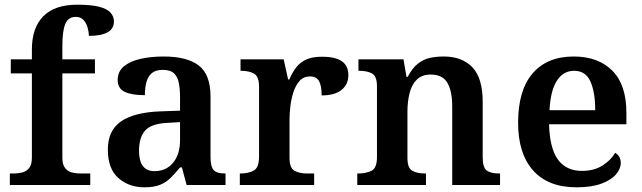

<svg xmlns="http://www.w3.org/2000/svg" viewBox="-20 -789 2737 819"><path d="M22 0V-49H41Q58 -49 75.5 -53.5Q93 -58 104.5 -72.5Q116 -87 116 -116V-476H26V-536H116V-578Q116 -670 164.5 -719.5Q213 -769 310 -769Q369 -769 403.5 -760Q438 -751 452 -734.5Q466 -718 466 -698Q466 -666 438.5 -651Q411 -636 359 -636Q359 -653 353.5 -672Q348 -691 336 -704Q324 -717 303 -717Q271 -717 258.5 -687Q246 -657 246 -593V-536H385V-476H246V-116Q246 -87 257.5 -72.5Q269 -58 286 -53.5Q303 -49 321 -49H365V0Z M596 10Q530 10 485 -29.5Q440 -69 440 -151Q440 -232 496 -271Q552 -310 665 -314L748 -317V-374Q748 -408 743 -434.5Q738 -461 722.5 -476Q707 -491 674 -491Q644 -491 627.5 -477Q611 -463 604.5 -438.5Q598 -414 598 -383Q541 -383 511.5 -397.5Q482 -412 482 -448Q482 -484 508.5 -506Q535 -528 579.5 -538Q624 -548 678 -548Q778 -548 828 -509.5Q878 -471 878 -377V-120Q878 -78 891.5 -63.5Q905 -49 939 -49H942V0H776L756 -75H748Q726 -48 706.5 -29Q687 -10 661 0Q635 10 596 10ZM639 -59Q689 -59 718.5 -95Q748 -131 748 -191V-268L696 -265Q626 -262 599.5 -232.5Q573 -203 573 -146Q573 -59 639 -59Z M1003 0V-49H1006Q1040 -49 1062.5 -61.5Q1085 -74 1085 -121V-419Q1085 -463 1063.5 -475Q1042 -487 1009 -487H1006V-536H1190L1209 -450H1214Q1227 -480 1243.5 -501.5Q1260 -523 1286 -535Q1312 -547 1354 -547Q1411 -547 1438.5 -527.5Q1466 -508 1466 -469Q1466 -429 1437 -405.5Q1408 -382 1352 -382Q1352 -423 1341 -443Q1330 -463 1302 -463Q1275 -463 1258 -444Q1241 -425 1231.5 -395.5Q1222 -366 1218.5 -335Q1215 -304 1215 -283V-116Q1215 -72 1236.5 -60.5Q1258 -49 1289 -49H1320V0Z M1504 0V-49H1508Q1541 -49 1564.5 -60.5Q1588 -72 1588 -119V-421Q1588 -464 1567 -475.5Q1546 -487 1513 -487H1509V-536H1701L1714 -461H1719Q1739 -499 1762.5 -517.5Q1786 -536 1813.5 -542Q1841 -548 1873 -548Q1951 -548 1995 -502Q2039 -456 2039 -354V-119Q2039 -73 2057 -61Q2075 -49 2109 -49H2113V0H1909V-335Q1909 -400 1888.5 -435.5Q1868 -471 1817 -471Q1780 -471 1758 -449.5Q1736 -428 1727 -391.5Q1718 -355 1718 -313V-115Q1718 -72 1739 -60.5Q1760 -49 1793 -49H1797V0Z M2439 10Q2318 10 2254 -62Q2190 -134 2190 -265Q2190 -404 2252 -476Q2314 -548 2427 -548Q2532 -548 2592 -487.5Q2652 -427 2652 -308V-259H2322Q2325 -155 2360.5 -107.5Q2396 -60 2462 -60Q2514 -60 2550 -83Q2586 -106 2604 -137Q2615 -131 2621.5 -120Q2628 -109 2628 -94Q2628 -69 2607.5 -45Q2587 -21 2545 -5.5Q2503 10 2439 10ZM2519 -319Q2519 -396 2498.5 -441.5Q2478 -487 2429 -487Q2382 -487 2355 -444Q2328 -401 2324 -319Z"/></svg>

Font: Noto Serif Vithkuqi SemiBold
Style: Regular
Weight: 600
Version: Version 1.005